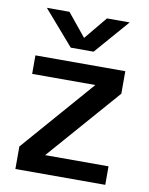

<svg xmlns="http://www.w3.org/2000/svg" viewBox="-81 -772 647 832"><g transform="rotate(10 242.0 -356.0)"><path d="M290 -559.5H189.5L57.5 -711.5H157L239 -611L322 -711.5H422ZM44.5 -500H440V-401L161 -81.5H440V0H44.5V-99L322.5 -418.5H44.5Z"/></g></svg>

Font: Overused Grotesk Medium
Style: Regular
Weight: 525
Version: Version 0.004